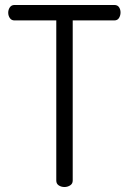

<svg xmlns="http://www.w3.org/2000/svg" viewBox="-20 -751 517 771"><path d="M239 0Q226 0 216 -6.5Q206 -13 206 -26V-669H38Q26 -669 19.5 -678.5Q13 -688 13 -700Q13 -712 19.5 -721.5Q26 -731 38 -731H439Q452 -731 458 -722Q464 -713 464 -701Q464 -689 458 -679Q452 -669 439 -669H272V-26Q272 -13 261.5 -6.5Q251 0 239 0Z"/></svg>

Font: Dosis ExtraLight
Style: Regular
Weight: 400
Version: Version 3.001; ttfautohint (v1.8.2)